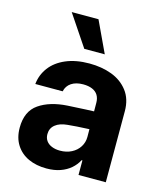

<svg xmlns="http://www.w3.org/2000/svg" viewBox="-114 -840 785 933"><g transform="rotate(15 278.5 -373.0)"><path d="M298.9 -225.3 252.1 -221.4Q213.5 -218 191.6 -200.2Q169.6 -182.4 169.6 -152.6Q169.6 -133 179.7 -119.1Q189.7 -105.2 207.9 -98Q226.1 -90.7 248.9 -90.7Q281.5 -90.7 307 -103.8Q332.5 -116.9 346.7 -139.5Q361 -162.1 361 -189.6L359.9 -360.7Q359.9 -383.3 350.3 -399.2Q340.7 -415.1 321.6 -423.2Q302.5 -431.3 275.7 -431.3Q239.5 -431.3 216.4 -415.9Q193.4 -400.5 187.5 -372.7H49.9Q54.6 -419.5 82.7 -456.9Q110.8 -494.3 160.9 -515.7Q210.9 -537.1 279.1 -537.1Q341 -537.1 391.6 -518.2Q442.1 -499.3 473.2 -458.9Q504.3 -418.5 504.3 -357.3V0H367.1V-73.4H363.2Q350.1 -48.4 328.7 -30Q307.3 -11.5 277.1 -0.8Q246.8 9.9 207.7 9.9Q156.4 9.9 116.8 -8.2Q77.1 -26.4 54.3 -62.1Q31.5 -97.8 31.5 -148.2Q31.5 -231.2 86.2 -268.7Q140.9 -306.3 228.5 -311.6Q243.2 -313.1 318.9 -316.4L366.9 -318.3L367.8 -229Q348 -228.4 298.9 -225.3ZM130.3 -756.1H265L338.6 -599.2H235.6Z"/></g></svg>

Font: WEMIX Pretendard Variable
Style: Regular
Weight: 400
Designer: Base glyphs from Inter by Rasmus Andersson; Hangeul glyphs from Noto Sans CJK(Source Han Sans) by Jang Soo-young and Kan
Foundry: Kil Hyung-jin
Version: Version 1.000;Glyphs 3.2 (3208)